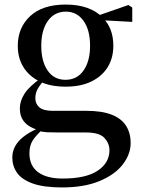

<svg xmlns="http://www.w3.org/2000/svg" viewBox="-20 -563 624 842"><path d="M252 259Q171 259 123 241.5Q75 224 54.5 194.5Q34 165 34 128Q34 84 68 50Q102 16 169 -9L173 -1Q141 27 125 50.5Q109 74 109 109Q109 164 147 192Q185 220 254 220Q357 220 408.5 185.5Q460 151 460 96Q460 66 438 42Q416 18 358 18H239Q208 18 187 17Q166 16 147 10V7Q67 -16 67 -87Q67 -120 87.5 -152Q108 -184 158 -219V-228L179 -218Q156 -192 145.5 -173.5Q135 -155 135 -132Q135 -107 153 -92Q171 -77 211 -77H358Q427 -77 470 -60Q513 -43 533 -11Q553 21 553 64Q553 113 518.5 158Q484 203 416.5 231Q349 259 252 259ZM268 -183Q200 -183 153.5 -206Q107 -229 82.5 -269Q58 -309 58 -362Q58 -442 112.5 -492.5Q167 -543 268 -543Q322 -543 362.5 -528.5Q403 -514 428 -488L431 -485Q477 -439 477 -362Q477 -309 452.5 -269Q428 -229 381.5 -206Q335 -183 268 -183ZM267 -213Q318 -213 346.5 -254Q375 -295 375 -362Q375 -432 346 -472Q317 -512 269 -512Q219 -512 190 -471.5Q161 -431 161 -362Q161 -294 189 -253.5Q217 -213 267 -213ZM396 -476V-492H402L543 -541L560 -530V-467Z"/></svg>

Font: Noto Serif KR ExtraLight SemiBold
Style: Regular
Weight: 600
Version: Version 2.002-H1;hotconv 1.1.0;makeotfexe 2.6.0